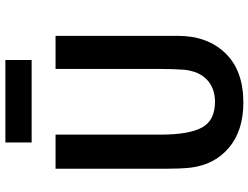

<svg xmlns="http://www.w3.org/2000/svg" viewBox="-128 -800 946 731"><g transform="rotate(-90 345.5 -434.0)"><path d="M575 -230Q575 -118 509 -49.5Q443 19 321 19Q214 19 149 -36Q84 -91 73 -183Q69 -223 69 -278V-696H199V-296Q199 -188 226 -138.5Q253 -89 324 -89Q375 -89 407.5 -119Q440 -149 446 -207Q449 -249 449 -297V-696H575ZM483 -787H169V-887H483Z"/></g></svg>

Font: Repo
Style: DemiBold
Weight: 600
Designer: Stefan Peev
Foundry: Context Ltd
Version: Version 001.000